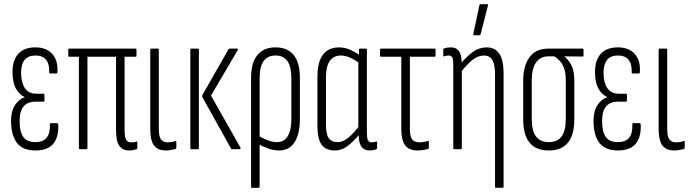

<svg xmlns="http://www.w3.org/2000/svg" viewBox="-20 -715 3315 920"><path d="M149 6Q89 6 61 -30.5Q33 -67 33 -136Q33 -183 52 -211.5Q71 -240 98 -249V-250Q71 -263 55.5 -292Q40 -321 40 -370Q40 -427 68 -457.5Q96 -488 149 -488Q203 -488 231 -456Q259 -424 255 -370Q255 -363 250 -363H220Q215 -363 216 -369Q218 -449 150 -449Q115 -449 98 -428Q81 -407 81 -365Q81 -320 99 -293Q117 -266 153 -266H188Q193 -266 193 -260V-234Q193 -228 188 -228H152Q112 -228 93 -205Q74 -182 74 -135Q74 -84 91.5 -59Q109 -34 149 -34Q186 -34 203.5 -55Q221 -76 219 -120Q218 -125 224 -125H253Q258 -125 259 -119Q262 -59 235.5 -26.5Q209 6 149 6Z M597 6Q569 6 552.5 -15Q536 -36 536 -92V-443H399V-6Q399 0 393 0H363Q358 0 358 -6V-443H312Q307 -443 307 -449V-476Q307 -482 312 -482H629Q634 -482 634 -476V-449Q634 -443 629 -443H577V-91Q577 -60 584 -46.5Q591 -33 607 -33Q614 -33 620.5 -33.5Q627 -34 632 -36Q638 -39 638 -33V-6Q638 -1 635 0Q629 2 619 4Q609 6 597 6Z M775 6Q749 6 732 -5Q715 -16 707.5 -38.5Q700 -61 700 -98V-476Q700 -482 704 -482H736Q741 -482 741 -476V-98Q741 -61 751.5 -47Q762 -33 782 -33Q793 -33 802.5 -34.5Q812 -36 820 -39Q825 -41 825 -35V-7Q825 -3 821 -1Q812 1 800 3.5Q788 6 775 6Z M1092 0Q1089 0 1087 -3L950 -249Q947 -254 950 -260L1075 -479Q1078 -482 1081 -482H1116Q1119 -482 1120 -480.5Q1121 -479 1119 -475L991 -257L1132 -8Q1135 0 1128 0ZM897 0Q892 0 892 -6V-476Q892 -482 897 -482H928Q933 -482 933 -476V-6Q933 0 928 0Z M1188 185Q1183 185 1183 179V-343Q1183 -414 1213 -451Q1243 -488 1300 -488Q1358 -488 1387.5 -451Q1417 -414 1417 -343V-146Q1417 -72 1391 -33Q1365 6 1318 6Q1292 6 1266.5 -3Q1241 -12 1214 -26V-66Q1236 -54 1260 -44Q1284 -34 1308 -34Q1341 -34 1358.5 -62Q1376 -90 1376 -143V-342Q1376 -395 1357.5 -422Q1339 -449 1300 -449Q1262 -449 1243 -422Q1224 -395 1224 -342V179Q1224 185 1219 185Z M1584 6Q1542 6 1521.5 -21Q1501 -48 1501 -114V-346Q1501 -397 1513.5 -428Q1526 -459 1549 -473.5Q1572 -488 1604 -488Q1634 -488 1661 -475Q1688 -462 1707 -449L1704 -411Q1680 -429 1657 -439Q1634 -449 1612 -449Q1593 -449 1577 -439.5Q1561 -430 1551.5 -407Q1542 -384 1542 -344V-118Q1542 -70 1556 -52Q1570 -34 1596 -34Q1625 -34 1652 -57.5Q1679 -81 1705 -117L1708 -78Q1679 -42 1649 -18Q1619 6 1584 6ZM1751 6Q1699 6 1699 -66V-90L1697 -94V-424L1700 -439V-476Q1700 -482 1705 -482H1733Q1738 -482 1738 -476V-77Q1738 -54 1743 -43.5Q1748 -33 1761 -33Q1767 -33 1772.5 -34Q1778 -35 1783 -37Q1787 -38 1787 -32V-6Q1787 -1 1782 1Q1767 6 1751 6Z M1980 6Q1953 6 1936 -5Q1919 -16 1911 -38.5Q1903 -61 1903 -98V-443H1806Q1801 -443 1801 -449V-476Q1801 -482 1806 -482H2062Q2067 -482 2067 -476V-449Q2067 -443 2062 -443H1944V-98Q1944 -61 1955 -47Q1966 -33 1989 -33Q2000 -33 2011 -35Q2022 -37 2031 -40Q2035 -42 2035 -35V-7Q2035 -3 2031 -1Q2023 1 2009.5 3.5Q1996 6 1980 6Z M2357 185Q2352 185 2352 179V-360Q2352 -406 2339 -427.5Q2326 -449 2299 -449Q2270 -449 2243 -427Q2216 -405 2189 -370L2186 -408Q2216 -445 2246.5 -466.5Q2277 -488 2312 -488Q2351 -488 2372 -458.5Q2393 -429 2393 -364V179Q2393 185 2388 185ZM2158 0Q2152 0 2152 -6V-406Q2152 -429 2147.5 -439Q2143 -449 2130 -449Q2124 -449 2118.5 -448Q2113 -447 2108 -445Q2104 -444 2104 -449V-477Q2104 -481 2108 -483Q2116 -486 2124.5 -487Q2133 -488 2141 -488Q2167 -488 2179.5 -469.5Q2192 -451 2192 -417V-398L2193 -385V-6Q2193 0 2188 0ZM2252 -546Q2247 -546 2248 -553L2277 -689Q2278 -695 2284 -695H2314Q2321 -695 2318 -688L2283 -551Q2281 -546 2277 -546Z M2610 6Q2548 6 2517.5 -31.5Q2487 -69 2487 -144V-328Q2487 -399 2517 -440.5Q2547 -482 2607 -482H2771Q2776 -482 2776 -477V-449Q2776 -444 2771 -444L2685 -445V-444Q2704 -429 2718 -402.5Q2732 -376 2732 -326V-144Q2732 -69 2701.5 -31.5Q2671 6 2610 6ZM2610 -34Q2651 -34 2671 -61Q2691 -88 2691 -145V-329Q2691 -365 2683 -387.5Q2675 -410 2662 -423.5Q2649 -437 2636 -445H2608Q2569 -445 2548.5 -415.5Q2528 -386 2528 -330V-145Q2528 -88 2548.5 -61Q2569 -34 2610 -34Z M2940 6Q2880 6 2852 -30.5Q2824 -67 2824 -136Q2824 -183 2843 -211.5Q2862 -240 2889 -249V-250Q2862 -263 2846.5 -292Q2831 -321 2831 -370Q2831 -427 2859 -457.5Q2887 -488 2940 -488Q2994 -488 3022 -456Q3050 -424 3046 -370Q3046 -363 3041 -363H3011Q3006 -363 3007 -369Q3009 -449 2941 -449Q2906 -449 2889 -428Q2872 -407 2872 -365Q2872 -320 2890 -293Q2908 -266 2944 -266H2979Q2984 -266 2984 -260V-234Q2984 -228 2979 -228H2943Q2903 -228 2884 -205Q2865 -182 2865 -135Q2865 -84 2882.5 -59Q2900 -34 2940 -34Q2977 -34 2994.5 -55Q3012 -76 3010 -120Q3009 -125 3015 -125H3044Q3049 -125 3050 -119Q3053 -59 3026.5 -26.5Q3000 6 2940 6Z M3211 6Q3185 6 3168 -5Q3151 -16 3143.5 -38.5Q3136 -61 3136 -98V-476Q3136 -482 3140 -482H3172Q3177 -482 3177 -476V-98Q3177 -61 3187.5 -47Q3198 -33 3218 -33Q3229 -33 3238.5 -34.5Q3248 -36 3256 -39Q3261 -41 3261 -35V-7Q3261 -3 3257 -1Q3248 1 3236 3.5Q3224 6 3211 6Z"/></svg>

Font: Sofia Sans Extra Condensed Light
Style: Regular
Weight: 300
Designer: Botio Nikoltchev, Ani Petrova
Foundry: lettersoup
Version: Version 4.101